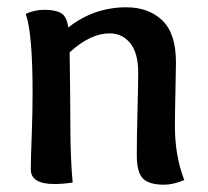

<svg xmlns="http://www.w3.org/2000/svg" viewBox="-20 -505 572 529"><path d="M168 -429.2Q238.8 -484.9 328.1 -484.9Q389.2 -484.9 427 -449Q464.8 -413.1 464.8 -333Q464.8 -321.8 463.4 -254.9Q461.9 -188 461.9 -157.2Q461.9 -75.2 487.8 -8.8Q457 3.9 432.1 3.9Q391.1 3.9 374 -12.9Q356.9 -29.8 356.9 -77.1Q356.9 -128.9 358.9 -202.4Q360.8 -275.9 360.8 -304.2Q360.8 -358.9 338.9 -386Q316.9 -413.1 282.2 -413.1Q229 -413.1 171.9 -360.8Q173.8 -227.1 173.8 -166Q173.8 -69.8 180.2 -2Q152.8 2 129.9 2Q64.9 2 64.9 -38.1Q64.9 -66.9 67.4 -131.8Q69.8 -196.8 69.8 -249Q69.8 -415 50.8 -466.8Q75.2 -478 103 -478Q131.8 -478 147.9 -469Q164.1 -460 168 -429.2Z"/></svg>

Font: Sukar
Style: Bold
Weight: 700
Designer: Dario Muhafara - Ghiath Alsory
Foundry: Dario Muhafara - Ghiath Alsory
Version: Version 1.00 March 27, 2016, initial release